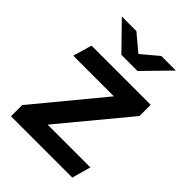

<svg xmlns="http://www.w3.org/2000/svg" viewBox="-213 -851 959 959"><g transform="rotate(45 266.0 -372.0)"><path d="M211 -607H325L459 -744H356L268 -670L180 -744H77ZM499 -100H197L491 -455V-534H73L44 -434H331L38 -79V0H471Z"/></g></svg>

Font: Talent
Style: Bold
Weight: 600
Designer: Mike Powis
Version: Version 1.001;hotconv 1.0.109;makeotfexe 2.5.65596